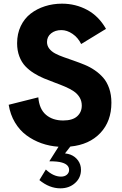

<svg xmlns="http://www.w3.org/2000/svg" viewBox="-20 -799 670 1057"><path d="M593.3 -233.4Q593.3 -131.3 532.5 -66.9Q471.7 -2.4 367.2 7.8L337.9 45.4Q356.4 47.9 367.7 52.2Q394 62.5 409.9 84.7Q425.8 106.9 425.8 135.7Q425.8 179.7 393.3 208.7Q360.8 237.8 312.5 237.8Q252 237.8 196.8 192.4L232.4 134.3Q273.9 173.3 315.9 173.3Q336.4 173.3 348.4 162.6Q360.4 151.9 360.4 136.7Q360.4 106.9 320.3 95.7Q297.9 88.9 251.5 88.9L302.2 8.8Q252.4 5.4 207.8 -10.5Q163.1 -26.4 125.5 -54.2Q87.9 -82 62.3 -125Q36.6 -168 27.8 -222.2L190.9 -263.2Q196.3 -198.2 233.2 -167Q270 -135.7 327.6 -135.7Q379.4 -135.7 404.8 -158.7Q430.2 -181.6 430.2 -217.8Q430.2 -243.2 418 -263.2Q405.8 -283.2 385.3 -296.9Q364.7 -310.5 337.9 -322Q311 -333.5 281.5 -344.2Q252 -355 222.7 -367.2Q193.4 -379.4 166.5 -396.2Q139.6 -413.1 119.1 -434.8Q98.6 -456.5 86.4 -488.8Q74.2 -521 74.2 -561Q74.2 -613.3 94.2 -655.3Q114.3 -697.3 148.7 -723.9Q183.1 -750.5 227.3 -764.6Q271.5 -778.8 321.3 -778.8Q396.5 -778.8 460.2 -744.4Q523.9 -710 563.5 -640.1L426.8 -556.6Q409.7 -591.8 379.4 -612.5Q349.1 -633.3 317.9 -633.3Q283.7 -633.3 261.2 -615.2Q238.8 -597.2 238.8 -567.9Q238.8 -547.4 251 -531.5Q263.2 -515.6 283.7 -504.6Q304.2 -493.7 330.8 -484.4Q357.4 -475.1 386.7 -464.8Q416 -454.6 445.3 -442.6Q474.6 -430.7 501.2 -412.6Q527.8 -394.5 548.3 -371.1Q568.8 -347.7 581.1 -312.5Q593.3 -277.3 593.3 -233.4Z"/></svg>

Font: Acari Sans Neue Black
Style: Regular
Weight: 900
Designer: Alfredo Marco Pradil
Foundry: Alfredo Marco Pradil
Version: Version 1.045;June 16, 2019;FontCreator 11.5.0.2425 64-bit; 